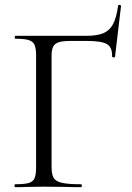

<svg xmlns="http://www.w3.org/2000/svg" viewBox="-20 -773 544 793"><path d="M42 -12Q80 -12 98 -17Q116 -22 122.5 -36.5Q129 -51 129 -81V-544Q129 -574 122.5 -588Q116 -602 98.5 -607.5Q81 -613 43 -613Q41 -613 41 -619Q41 -625 43 -625H335Q381 -625 407 -636Q433 -647 447 -673.5Q461 -700 468 -750Q468 -753 473 -753Q475 -753 477.5 -751.5Q480 -750 480 -749L455 -538Q455 -536 450 -536Q443 -536 443 -540Q444 -578 421.5 -591Q399 -604 337 -604H275Q241 -604 224 -599Q207 -594 200 -581Q193 -568 193 -543V-85Q193 -53 201.5 -38.5Q210 -24 235.5 -18Q261 -12 315 -12Q318 -12 318 -6Q318 0 315 0Q274 0 251 -1L161 -2L93 -1Q75 0 42 0Q40 0 40 -6Q40 -12 42 -12Z"/></svg>

Font: Cormorant SC
Style: Regular
Weight: 400
Designer: Christian Thalmann (Catharsis Fonts)
Foundry: Catharsis Fonts
Version: Version 4.000